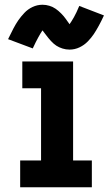

<svg xmlns="http://www.w3.org/2000/svg" viewBox="-20 -789 472 809"><path d="M65 0H367V-113H288V-530H74V-417H153V-113H65ZM273 -580Q295 -580 315 -589.5Q335 -599 350 -614.5Q365 -630 375 -645Q385 -660 396 -680Q407 -700 418 -724L314 -764Q302 -735 291.5 -716.5Q281 -698 273 -687Q265 -698 257 -709.5Q249 -721 237.5 -732.5Q226 -744 214.5 -752Q203 -760 188.5 -764.5Q174 -769 159 -769Q137 -769 117 -759.5Q97 -750 82.5 -734.5Q68 -719 57.5 -704Q47 -689 36.5 -669Q26 -649 14 -624L118 -585Q131 -613 141.5 -632Q152 -651 159 -661Q167 -651 175.5 -639.5Q184 -628 195 -616Q206 -604 217.5 -596.5Q229 -589 243.5 -584.5Q258 -580 273 -580Z"/></svg>

Font: Iosevka Sparkle Extrabold
Style: Regular
Weight: 800
Designer: Belleve Invis
Foundry: Belleve Invis
Version: Version 4.5.0; ttfautohint (v1.8.3)